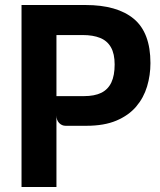

<svg xmlns="http://www.w3.org/2000/svg" viewBox="-20 -747 640 767"><path d="M242 -244.5Q227 -244.5 216.2 -255.8Q205.5 -267 205.5 -286V0H66V-727H321.5Q448 -727 514.5 -671.8Q581 -616.5 581 -495Q581 -446.5 567.5 -401.5Q554 -356.5 524 -321.2Q494 -286 445 -265.2Q396 -244.5 325 -244.5ZM205.5 -607V-363H315Q357.5 -363 384.5 -376.2Q411.5 -389.5 424.8 -417.5Q438 -445.5 438 -489.5Q438 -532 423.2 -558Q408.5 -584 380 -595.5Q351.5 -607 310.5 -607Z"/></svg>

Font: Spline Sans Mono SemiBold
Style: Regular
Weight: 600
Monospace: yes
Version: Version 1.004